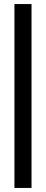

<svg xmlns="http://www.w3.org/2000/svg" viewBox="-20 -763 226 944"><path d="M51 161V-743H135V161Z"/></svg>

Font: Saira Ultra Condensed SemiBold
Style: Regular
Weight: 600
Width: 1
Designer: Hector Gatti with collaboration of the Omnibus-Type team
Foundry: Omnibus-Type
Version: Version 1.001; ttfautohint (v1.8)